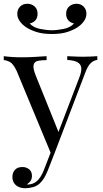

<svg xmlns="http://www.w3.org/2000/svg" viewBox="-24 -814 548 1022"><path d="M494 -515V-495Q475 -493 459 -478Q443 -463 429 -425L265 5H248L64 -438Q45 -477 26.5 -485.5Q8 -494 -4 -494V-515Q18 -512 42 -510.5Q66 -509 94 -509Q125 -509 159.5 -511Q194 -513 224 -515V-494Q199 -494 179.5 -490.5Q160 -487 155 -469.5Q150 -452 167 -410L290 -105L284 -103L398 -401Q411 -434 408.5 -453.5Q406 -473 388 -483Q370 -493 334 -495V-515Q352 -514 365 -513.5Q378 -513 390.5 -512.5Q403 -512 418 -512Q441 -512 459.5 -513Q478 -514 494 -515ZM265 5 231 92Q221 117 210.5 134Q200 151 188 162Q172 177 150 182.5Q128 188 110 188Q91 188 75.5 181Q60 174 51 160.5Q42 147 42 128Q42 104 56 89.5Q70 75 95 75Q116 75 131 87Q146 99 146 122Q146 139 138 150Q130 161 119 167Q121 168 122.5 168Q124 168 125 168Q152 168 173 149.5Q194 131 210 90L246 -3ZM383 -794Q406 -794 421 -779Q436 -764 436 -741Q436 -720 423 -701.5Q410 -683 389 -669Q368 -655 335 -644Q302 -633 252 -633Q203 -633 169.5 -644Q136 -655 115 -669Q94 -683 81 -701.5Q68 -720 68 -741Q68 -764 83 -779Q98 -794 121 -794Q144 -794 160 -780Q176 -766 176 -740Q176 -719 164.5 -706Q153 -693 134 -689Q154 -667 189.5 -660Q225 -653 252 -653Q279 -653 314.5 -660Q350 -667 370 -689Q351 -693 339.5 -706Q328 -719 328 -740Q328 -766 344.5 -780Q361 -794 383 -794Z"/></svg>

Font: Playfair Display
Style: Regular
Weight: 400
Designer: Claus Eggers Sørensen
Foundry: Claus Eggers Sørensen
Version: Version 1.203